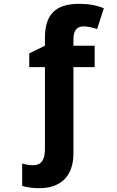

<svg xmlns="http://www.w3.org/2000/svg" viewBox="-20 -744 610 1004"><path d="M215 -545V-505L133 -465V-393H215V37C215 92 195 120 154 120C135 120 115 117 96 111V228C121 236 151 240 186 240C301 240 364 173 364 59V-393H475V-505H364V-539C364 -584 382 -606 417 -606C438 -606 461 -601 488 -592L523 -701C486 -716 444 -724 395 -724C270 -724 215 -669 215 -545Z"/></svg>

Font: Passageway
Style: Regular
Weight: 700
Foundry: Ascender Corporation
Version: Version 1.11